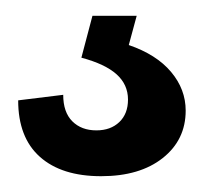

<svg xmlns="http://www.w3.org/2000/svg" viewBox="-20 -20 255 243"><path d="M108 203Q58 203 30.5 178.5Q3 154 3 107L60 100Q60 122 71.5 133.5Q83 145 102 145Q120 145 131 134.5Q142 124 142 106Q142 87 127.5 74Q113 61 83 53L97 0H153L143 37Q178 49 196.5 71Q215 93 215 120Q215 157 186 180Q157 203 108 203Z"/></svg>

Font: Pathway Extreme 28pt SemiBold
Style: Regular
Weight: 600
Designer: Eduardo Rodriguez Tunni
Foundry: Eduardo Rodriguez Tunni
Version: Version 1.001;gftools[0.9.26]